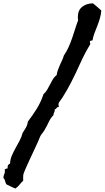

<svg xmlns="http://www.w3.org/2000/svg" viewBox="-60 -840 614 1126"><path d="M534.2 -778.3Q532.2 -754.9 525.9 -732.9Q519.5 -710.9 511.2 -689.5Q502.9 -668 494.6 -647Q486.3 -626 482.4 -602.5H478.5Q475.6 -602.5 473.1 -601.6Q470.7 -600.6 467.8 -598.6Q467.8 -597.7 467.3 -596.7Q466.8 -595.7 466.8 -594.7Q466.8 -590.8 468.3 -587.9Q469.7 -585 469.7 -583Q469.7 -581.1 469.2 -580.6Q468.8 -580.1 467.8 -578.1Q435.5 -524.4 410.2 -467.8Q384.8 -411.1 356.4 -355.5Q344.7 -333 332.5 -311.5Q320.3 -290 306.6 -268.6Q301.8 -260.7 296.4 -253.9Q291 -247.1 286.1 -239.3Q284.2 -237.3 283.7 -232.4Q283.2 -227.5 283.2 -225.6Q283.2 -219.7 286.1 -213.9Q276.4 -212.9 272.5 -207Q268.6 -201.2 260.7 -197.3V-194.3Q261.7 -186.5 257.3 -179.7Q252.9 -172.9 253.9 -165Q236.3 -147.5 225.6 -124Q214.8 -100.6 202.1 -79.1Q197.3 -70.3 191.4 -63Q185.5 -55.7 180.7 -48.8Q175.8 -41 171.9 -30.8Q168 -20.5 164.1 -11.7Q159.2 0 145 29.8Q130.9 59.6 115.7 92.3Q100.6 125 88.4 152.8Q76.2 180.7 76.2 189.5Q75.2 197.3 75.7 204.6Q76.2 211.9 76.2 219.7Q63.5 231.4 53.7 244.1Q43.9 256.8 30.3 265.6Q16.6 260.7 3.9 253.9Q-8.8 247.1 -22.5 241.2Q-28.3 231.4 -30.3 221.2Q-32.2 210.9 -40 203.1Q-40 192.4 -35.6 183.1Q-31.2 173.8 -31.2 164.1Q-31.2 158.2 -33.2 154.3Q-28.3 152.3 -24.9 149.9Q-21.5 147.5 -14.6 147.5Q-15.6 144.5 -15.6 139.6Q-15.6 126 -1 119.1Q0 93.8 9.8 71.8Q19.5 49.8 31.2 28.3L54.7 -14.6Q66.4 -36.1 72.3 -59.6Q83 -76.2 91.8 -91.3Q100.6 -106.4 103.5 -127Q131.8 -164.1 155.8 -202.6Q179.7 -241.2 195.3 -288.1Q208 -298.8 216.8 -314Q225.6 -329.1 233.4 -344.7Q241.2 -360.4 250 -375Q258.8 -389.6 272.5 -400.4Q274.4 -416 279.8 -430.2Q285.2 -444.3 291 -458L303.7 -485.4Q310.5 -499 314.5 -514.6Q330.1 -537.1 341.8 -563Q353.5 -588.9 362.8 -615.7Q372.1 -642.6 380.4 -669.4Q388.7 -696.3 398.4 -721.7Q397.5 -726.6 397 -731Q396.5 -735.4 396.5 -740.2Q396.5 -780.3 422.4 -800.3Q448.2 -820.3 485.4 -820.3Q499 -809.6 510.7 -799.3Q522.5 -789.1 534.2 -778.3Z"/></svg>

Font: Rock Salt
Style: Regular
Weight: 400
Version: Version 1.001